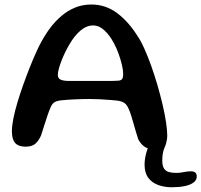

<svg xmlns="http://www.w3.org/2000/svg" viewBox="-20 -624 870 830"><path d="M639.5 20Q619 20 604.2 9.8Q589.5 -0.5 578 -21Q573.5 -34.5 568 -52.8Q562.5 -71 557.2 -90Q552 -109 546.5 -126.2Q541 -143.5 535.5 -155Q528.5 -171 518.2 -178.5Q508 -186 488 -189Q478 -190 457.8 -191.8Q437.5 -193.5 413.5 -194.8Q389.5 -196 368.5 -196Q336.5 -196 303.5 -194.5Q270.5 -193 246.5 -190.5Q226 -188.5 215.8 -182.2Q205.5 -176 199 -160.5Q192.5 -146 185.5 -125.5Q178.5 -105 171.5 -82.5Q164.5 -60 157.5 -38.5Q147 -14.5 132.2 -2.2Q117.5 10 91.5 10Q71.5 10 58 3.5Q44.5 -3 38 -18Q31.5 -33 31.5 -57.5Q31.5 -80.5 38 -112.8Q44.5 -145 55.8 -182.5Q67 -220 80.8 -258.5Q94.5 -297 108.8 -332.8Q123 -368.5 136 -397.2Q149 -426 158.5 -443Q175.5 -474.5 197.2 -503.5Q219 -532.5 245.8 -555.2Q272.5 -578 304.5 -591.2Q336.5 -604.5 375 -604.5Q437 -604.5 486.8 -567Q536.5 -529.5 575 -467.5Q589.5 -446.5 604.2 -413.2Q619 -380 633.5 -339.8Q648 -299.5 660.5 -256.5Q673 -213.5 682.8 -172Q692.5 -130.5 697.8 -95.5Q703 -60.5 703 -36.5Q703 -5.5 686 7.2Q669 20 639.5 20ZM494.5 -275.5Q505.5 -277.5 509 -284Q512.5 -290.5 512.5 -304.5Q512.5 -320 507.2 -342.8Q502 -365.5 493 -390.8Q484 -416 472 -438Q455 -470.5 432 -492.2Q409 -514 382.5 -514Q353.5 -514 327.2 -491.2Q301 -468.5 281 -433.5Q272.5 -419.5 263.5 -401.5Q254.5 -383.5 247 -364.5Q239.5 -345.5 234.8 -328.8Q230 -312 230 -300.5Q230 -285.5 242 -279.8Q254 -274 280.5 -274Q336.5 -274 377.5 -274Q418.5 -274 447.2 -274Q476 -274 494.5 -275.5ZM722.5 185.5Q691.5 185.5 664.5 176Q637.5 166.5 621.2 145Q605 123.5 605 88Q605 64.5 612.2 37.2Q619.5 10 630.5 -12Q640 -29.5 649.5 -38.5Q659 -47.5 675 -47.5Q689.5 -47.5 695.2 -41Q701 -34.5 701 -25Q701 -6.5 691.2 14.5Q681.5 35.5 681.5 71Q681.5 92.5 688.8 104Q696 115.5 709.5 119.5Q723 123.5 742 123.5Q757.5 123.5 774.2 120Q791 116.5 805 116.5Q817 116.5 823.8 121.5Q830.5 126.5 830.5 139.5Q830.5 155 816 165.5Q801.5 176 777 180.8Q752.5 185.5 722.5 185.5Z"/></svg>

Font: Gluten
Style: Regular
Weight: 400
Designer: Tyler Finck
Foundry: Etcetera Type Company
Version: Version 1.300